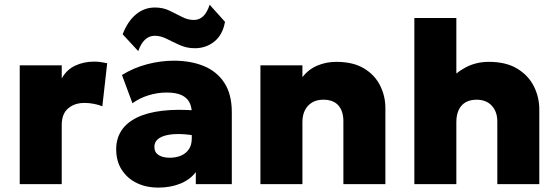

<svg xmlns="http://www.w3.org/2000/svg" viewBox="-20 -798 2417 832"><path d="M65.5 0V-515H247.5V-458Q268.5 -496 305.8 -513.5Q343 -531 387.5 -531Q405 -531 418.2 -528.8Q431.5 -526.5 444.5 -524L423.5 -337.5Q406 -344.5 385.8 -348.2Q365.5 -352 346 -352Q303 -352 275.2 -328.2Q247.5 -304.5 247.5 -256.5V0Z M664.5 15Q614 15 573 -4.8Q532 -24.5 507.8 -61.8Q483.5 -99 483.5 -151.5Q483.5 -197 505.8 -231.5Q528 -266 572.2 -288Q616.5 -310 682.8 -318Q749 -326 837 -318.5L838 -208Q797 -216 762.5 -217Q728 -218 702.5 -212.2Q677 -206.5 663 -194Q649 -181.5 649 -161.5Q649 -138 667.2 -126.2Q685.5 -114.5 715.5 -114.5Q742.5 -114.5 764 -123.5Q785.5 -132.5 798.2 -151Q811 -169.5 811 -198V-309Q811 -334.5 800.8 -354.5Q790.5 -374.5 766.8 -385.8Q743 -397 702.5 -397Q662.5 -397 623.5 -385Q584.5 -373 554 -350.5L508.5 -473Q559.5 -504.5 618 -519.8Q676.5 -535 733 -535Q806.5 -535 863.2 -511.8Q920 -488.5 952.2 -439Q984.5 -389.5 984.5 -311.5V0H828.5V-52.5Q804.5 -20 762 -2.5Q719.5 15 664.5 15ZM579 -576.5 511.5 -649.5Q533 -705.5 569 -735.5Q605 -765.5 651.5 -765.5Q686 -765.5 714.2 -752Q742.5 -738.5 768.2 -725Q794 -711.5 820 -711.5Q843.5 -711.5 860.5 -727.5Q877.5 -743.5 888.5 -777.5L955 -703.5Q945 -647 908.8 -618Q872.5 -589 824.5 -589Q789.5 -589 759.5 -602.5Q729.5 -616 702.8 -629.5Q676 -643 651 -643Q627 -643 609 -626.8Q591 -610.5 579 -576.5Z M1108.5 0V-515H1290.5V-464Q1318 -498.5 1356 -514.2Q1394 -530 1437 -530Q1510.5 -530 1557.5 -501.5Q1604.5 -473 1627.2 -427.2Q1650 -381.5 1650 -330V0H1468V-273Q1468 -316.5 1446.2 -341.2Q1424.5 -366 1380.5 -366Q1352.5 -366 1332.2 -353.8Q1312 -341.5 1301.2 -320Q1290.5 -298.5 1290.5 -270V0Z M1775.5 0V-720H1957.5V-396.5L1919 -442Q1952 -481.5 1997.5 -505.8Q2043 -530 2098.5 -530Q2172 -530 2220.2 -501.2Q2268.5 -472.5 2292.8 -425.2Q2317 -378 2317 -323V0H2135V-272Q2135 -313.5 2111.5 -339.5Q2088 -365.5 2046 -366Q2017 -366 1997.2 -354.5Q1977.5 -343 1967.5 -321Q1957.5 -299 1957.5 -269.5V0Z"/></svg>

Font: Geologica Thin Roman ExtraBold
Style: Regular
Weight: 800
Version: Version 1.010;gftools[0.9.28]